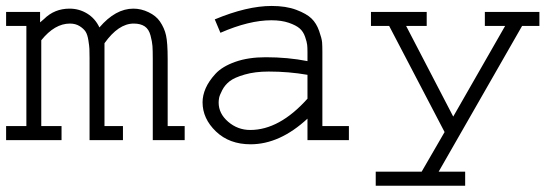

<svg xmlns="http://www.w3.org/2000/svg" viewBox="-20 -459 1798 629"><path d="M0 -419.9H111.3V-385.7L124 -396.5Q158.2 -430.7 208 -430.7Q239.3 -430.7 265.6 -414.6Q292 -398.4 305.7 -369.1Q358.4 -430.7 417 -430.7Q442.4 -430.7 466.8 -418.9Q491.2 -407.2 503.9 -388.7Q518.6 -367.2 523.9 -343.3Q529.3 -319.3 529.3 -265.6V-45.9H585V0H480.5V-265.6Q480.5 -293.9 479.5 -308.1Q478.5 -322.3 473.1 -342.8Q467.8 -363.3 454.1 -372.6Q440.4 -381.8 418 -381.8Q368.2 -381.8 322.3 -317.4V-45.9H382.8V0H273.4V-269.5Q273.4 -289.1 272.9 -298.8Q272.5 -308.6 269.5 -327.1Q266.6 -345.7 260.3 -355.5Q253.9 -365.2 240.7 -373.5Q227.5 -381.8 209 -381.8Q159.2 -381.8 115.2 -327.1V-45.9H181.6V0H0V-45.9H66.4V-374H0Z M1036.1 -289.1V-45.9H1123V0H987.3V-70.3Q896.5 13.7 800.8 13.7Q731.4 13.7 687.5 -28.3Q643.6 -70.3 643.6 -124Q643.6 -146.5 653.8 -169.9Q664.1 -193.4 686 -217.3Q708 -241.2 750.5 -256.3Q793 -271.5 850.6 -271.5Q922.9 -271.5 987.3 -258.8V-289.1Q987.3 -302.7 986.3 -312Q985.4 -321.3 979.5 -338.4Q973.6 -355.5 961.9 -365.7Q950.2 -376 926.3 -384.3Q902.3 -392.6 869.1 -392.6Q795.9 -392.6 702.1 -351.6L683.6 -395.5Q789.1 -439.5 870.1 -439.5Q917 -439.5 950.7 -426.8Q984.4 -414.1 1000.5 -398.4Q1016.6 -382.8 1025.4 -357.9Q1034.2 -333 1035.2 -320.3Q1036.1 -307.6 1036.1 -289.1ZM987.3 -135.7V-213.9Q925.8 -224.6 860.4 -224.6Q815.4 -224.6 781.7 -214.8Q748 -205.1 732.4 -192.9Q716.8 -180.7 708 -163.6Q699.2 -146.5 697.8 -138.2Q696.3 -129.9 696.3 -123Q696.3 -86.9 727.5 -60.1Q758.8 -33.2 799.8 -33.2Q895.5 -33.2 987.3 -135.7Z M1195.3 -419.9H1377.9V-374H1310.5L1464.8 -77.1L1634.8 -374H1568.4V-419.9H1747.1V-374H1690.4L1417 103.5H1503.9V149.4H1210.9V103.5H1361.3L1436.5 -26.4L1254.9 -374H1195.3Z"/></svg>

Font: Thabit
Style: Regular
Weight: 500
Designer: Regenerated by Nadim Shaikli
Foundry: MAK Alagha
Version: 0.01